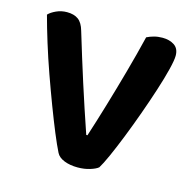

<svg xmlns="http://www.w3.org/2000/svg" viewBox="-94 -705 805 807"><g transform="rotate(15 308.5 -301.5)"><path d="M400.5 -15.9Q389.5 -6.6 365.3 0.8Q341.1 8.3 312.2 8.3Q278.7 8.3 253.4 -1.8Q228.2 -11.9 219.2 -30.2Q204.6 -59.2 184.7 -107.3Q164.9 -155.3 142 -215.5Q119.2 -275.7 96.5 -339.6Q73.8 -403.5 54.6 -465.6Q35.4 -527.8 21.8 -578.8Q33 -590.8 54.6 -600.7Q76.2 -610.7 101.1 -610.7Q132 -610.7 150.5 -597.1Q169.1 -583.5 178.4 -550.3Q211.2 -441.4 243.4 -340.5Q275.7 -239.6 312.2 -133.1H317.5Q339.2 -199.9 362.1 -276.8Q385.1 -353.8 407.6 -434.9Q430.2 -516 449.2 -594.5Q463.5 -601.8 480.3 -606.2Q497 -610.7 516.9 -610.7Q547.4 -610.7 568.3 -596.8Q589.2 -582.8 589.2 -551.6Q589.2 -532.6 578.9 -491Q568.6 -449.3 551 -395Q533.5 -340.6 512.5 -282.3Q491.5 -223.9 470.2 -170Q448.8 -116.1 430.5 -75.2Q412.1 -34.3 400.5 -15.9Z"/></g></svg>

Font: Baloo Tammudu 2
Style: Regular
Weight: 400
Designer: Maithili Shingre, Omkar Shende and Ek Type
Foundry: Ek Type
Version: Version 1.700